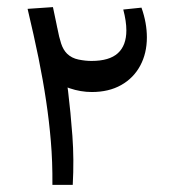

<svg xmlns="http://www.w3.org/2000/svg" viewBox="-20 -520 495 540"><path d="M141.1 -441.9Q146 -415.5 151.9 -397.7Q157.7 -379.9 168.5 -369.1Q181.6 -356.4 200.9 -352.5Q220.2 -348.6 237.3 -348.6Q287.6 -348.6 311.5 -370.4Q335.4 -392.1 335.4 -434.6Q335.4 -460 326.7 -493.2L377.9 -498.5Q385.7 -476.6 389.4 -455.6Q393.1 -434.6 393.1 -415Q393.1 -370.1 374.3 -335.2Q355.5 -300.3 320.8 -280.8Q286.1 -261.2 238.3 -261.2Q207 -261.2 176 -271.7Q145 -282.2 121.1 -309.1ZM127.4 0Q127.9 -65.9 123 -122.8Q118.2 -179.7 109.9 -234.9Q101.1 -294.4 88.4 -356.7Q75.7 -418.9 57.6 -495.1L128.9 -500Q139.6 -450.2 147.5 -409.4Q155.3 -368.7 161.1 -333.3Q167 -297.9 171.4 -264.2Q178.7 -204.1 183.6 -137.9Q188.5 -71.8 184.6 0Z"/></svg>

Font: Markazi Text Medium
Style: Regular
Weight: 500
Designer: Borna Izadpanah (Arabic designer), Fiona Ross (Arabic design director) and Florian Runge (Latin designer)
Foundry: Borna Izadpanah and Florian Runge
Version: Version 1.001